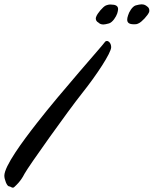

<svg xmlns="http://www.w3.org/2000/svg" viewBox="-88 -860 709 886"><path d="M291 -430C358 -514 425 -616 425 -642C425 -660 414 -671 405 -671C402 -671 398 -669 396 -666C388 -653 195 -437 83 -293C14 -205 -68 -93 -68 -49C-68 -32 -56 0 -46 0C-40 0 -35 6 -29 6C-27 6 -25 6 -22 3C-14 -5 7 -22 25 -58C44 -93 225 -347 291 -430ZM453 -798C455 -806 457 -812 457 -818C457 -833 445 -839 424 -839C422 -839 421 -839 418 -839C415 -839 409 -838 401 -835C387 -829 361 -798 356 -783C355 -780 354 -778 354 -775C354 -767 358 -760 366 -756C371 -751 378 -747 389 -747C395 -747 404 -749 415 -752C432 -757 448 -783 453 -798ZM503 -789C500 -781 499 -774 499 -769C499 -754 510 -748 529 -748C530 -748 533 -748 534 -748C538 -748 543 -748 551 -752C566 -758 594 -789 600 -804C601 -807 601 -809 601 -812C601 -819 598 -826 590 -831C584 -836 577 -840 565 -840C559 -840 549 -838 538 -835C522 -830 507 -804 503 -789Z"/></svg>

Font: Oregano
Style: Italic
Weight: 400
Italic angle: -12°
Designer: Astigmatic (AOETI)
Foundry: Astigmatic (AOETI)
Version: Version 1.000